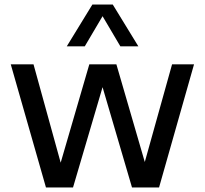

<svg xmlns="http://www.w3.org/2000/svg" viewBox="-20 -828 904 848"><path d="M183 0 27.5 -544H128L248 -109.5L374.5 -544H494L619.5 -112.5L740 -544H837L682.5 0H563L433 -443L302.5 0ZM275 -623.5 388 -808H478L591 -623.5H511.5L433 -756.5L354.5 -623.5Z"/></svg>

Font: Encode Sans Md
Style: Regular
Weight: 500
Designer: Multiple Designers
Foundry: Impallari Type
Version: Version 3.002; ttfautohint (v1.8.3) -l 8 -r 50 -G 200 -x 14 